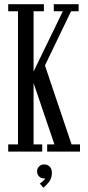

<svg xmlns="http://www.w3.org/2000/svg" viewBox="-20 -720 420 912"><path d="M19 0V-34H65.5V-666.5H19V-700H188.5V-666.5H139.5V-380.5L278.5 -666.5H235.5V-700H353.5V-666.5H317.5L193.5 -409L320 -34H360V0H204V-34H238.5L139.5 -325.5V-34H180.5V0ZM186 171.5 169 152Q173.5 149.5 183.2 141.2Q193 133 194.5 126Q193.5 127.5 189 127.5Q175 127.5 165.5 117.8Q156 108 156 94Q156 80 165.8 70.5Q175.5 61 189.5 61Q205.5 61 216 71.5Q226.5 82 226.5 100.5Q226.5 127.5 212 145.2Q197.5 163 186 171.5Z"/></svg>

Font: Imbue 10pt
Style: Regular
Weight: 400
Designer: Tyler Finck
Foundry: Etcetera Type Company
Version: Version 1.102; ttfautohint (v1.8.3)